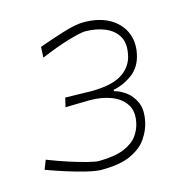

<svg xmlns="http://www.w3.org/2000/svg" viewBox="-83 -582 645 669"><g transform="rotate(-15 240.0 -247.5)"><path d="M203 9Q184.5 9 151 1Q117.5 -7 80 -19Q42.5 -31 11.5 -42.5L24.5 -75.5Q61.5 -61 98.2 -49Q135 -37 163.5 -30Q192 -23 202.5 -23Q260.5 -23.5 293.8 -37.5Q327 -51.5 342.5 -73.2Q358 -95 362.5 -118.5Q371 -158 354 -184Q337 -210 303 -223Q269 -236 225.5 -236Q192 -235.5 174 -235Q156 -234.5 138.5 -234L146 -267Q161.5 -266.5 182.8 -266.2Q204 -266 237.5 -265Q314 -265 351 -289Q388 -313 396 -354Q404.5 -394 389.8 -419.8Q375 -445.5 344.2 -458.5Q313.5 -471.5 273.5 -472Q257 -472 212.2 -459Q167.5 -446 108.5 -421L110.5 -459.5Q153.5 -475 200 -489.5Q246.5 -504 275 -504Q329 -504 366 -483.8Q403 -463.5 419.2 -428.8Q435.5 -394 427 -351Q418 -305 385.8 -280.8Q353.5 -256.5 316.5 -249.5L315.5 -244.5Q334 -240.5 355.5 -225.8Q377 -211 389.8 -183.2Q402.5 -155.5 393 -112Q387 -83.5 368 -55.5Q349 -27.5 310 -9.2Q271 9 203 9Z"/></g></svg>

Font: Commissioner Loud Thin
Style: Italic
Weight: 100
Italic angle: -12°
Designer: Kostas Bartsokas
Foundry: Kostas Bartsokas
Version: Version 1.000; ttfautohint (v1.8.3)